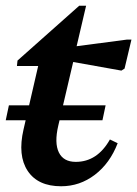

<svg xmlns="http://www.w3.org/2000/svg" viewBox="-25 -636 478 669"><path d="M188 13Q107 13 71.5 -40.5Q36 -94 57 -185L108 -406H34L36 -425L251 -616H275L242 -475L417 -498H433L409 -397L398 -390L230 -420L178 -198Q164 -138 180 -105Q196 -72 239 -72Q314 -72 358 -150L385 -137Q358 -67 305.5 -27Q253 13 188 13ZM-5 -217 6 -269H343L332 -217Z"/></svg>

Font: Platypi Medium
Style: Italic
Weight: 500
Italic angle: -13°
Designer: David Sargent
Foundry: Bolt Cutter Type
Version: Version 1.200; ttfautohint (v1.8.4.7-5d5b)